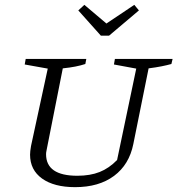

<svg xmlns="http://www.w3.org/2000/svg" viewBox="-20 -764 732 792"><path d="M290 8Q203 8 153.5 -27.5Q104 -63 104 -126Q104 -139 108 -162L177 -481L82 -498L86 -521H336L332 -500Q314 -494 291 -489.5Q268 -485 239 -482L175 -159Q173 -148 171.5 -141Q170 -134 170 -128Q170 -39 299 -39Q352 -39 391 -54.5Q430 -70 463 -104L542 -481L450 -498L454 -521H692L687 -500Q669 -495 646.5 -490.5Q624 -486 593 -482L530 -170Q513 -85 450.5 -38.5Q388 8 290 8ZM396 -617 303 -721 328 -744 419 -667 534 -744 553 -721 430 -617Z"/></svg>

Font: Piazzolla SC Light
Style: Italic
Weight: 300
Italic angle: -11.3°
Designer: Juan Pablo del Peral
Foundry: Huerta Tipografica
Version: Version 1.330